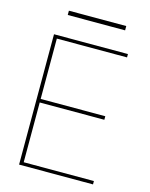

<svg xmlns="http://www.w3.org/2000/svg" viewBox="-124 -917 780 996"><g transform="rotate(15 266.0 -419.0)"><path d="M77 0V-700H474V-682H97V-358H444V-339H97V-18H474V0ZM120 -815V-838H428V-815Z"/></g></svg>

Font: DM Sans 11pt Thin
Style: Regular
Weight: 250
Version: Version 4.004;gftools[0.9.30]